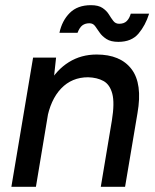

<svg xmlns="http://www.w3.org/2000/svg" viewBox="-20 -723 601 743"><path d="M24 0 108 -500H197L187 -408L119 0ZM370 0 413 -257 512 -285 464 0ZM413 -257Q424 -325 414.5 -360.5Q405 -396 380.5 -409.5Q356 -423 321 -424Q258 -424 216.5 -380.5Q175 -337 161 -258L121 -261Q135 -341 167 -397Q199 -453 246.5 -482.5Q294 -512 354 -512Q446 -512 489 -455.5Q532 -399 512 -285ZM438 -561Q409 -561 392 -572Q375 -583 365.5 -597Q356 -611 348 -622Q340 -633 326 -633Q310 -633 299 -625Q288 -617 280 -596H210Q220 -643 250 -673Q280 -703 332 -703Q361 -703 377 -692Q393 -681 401.5 -667Q410 -653 418.5 -642Q427 -631 441 -631Q460 -631 470.5 -641.5Q481 -652 486 -670H557Q543 -625 516 -593Q489 -561 438 -561Z"/></svg>

Font: Figtree Light Medium
Style: Italic
Weight: 500
Italic angle: -9.5°
Version: Version 2.000